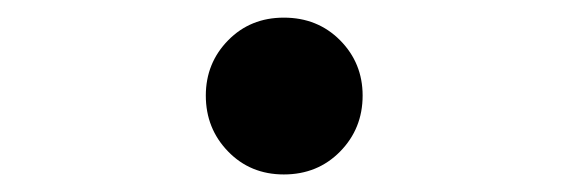

<svg xmlns="http://www.w3.org/2000/svg" viewBox="-20 -189 655 221"><path d="M216.9 -79Q216.9 -116.4 242.6 -142.6Q268.2 -168.7 306.7 -168.7Q345.6 -168.7 371.5 -142.6Q397.4 -116.4 397.4 -79Q397.4 -41 371.5 -14.6Q345.6 11.8 306.7 11.8Q268.2 11.8 242.6 -14.6Q216.9 -41 216.9 -79Z"/></svg>

Font: FiraCode Nerd Font
Style: Regular
Weight: 400
Designer: Carrois Corporate, Edenspiekermann AG, Nikita Prokopov
Foundry: Carrois Corporate, Edenspiekermann AG, Nikita Prokopov
Version: Version 6.002;Nerd Fonts 2.1.0